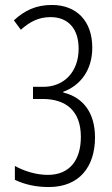

<svg xmlns="http://www.w3.org/2000/svg" viewBox="-20 -744 452 774"><path d="M352 -552C352 -659 289 -724 189 -724C126 -724 79 -702 36 -662L64 -624C100 -656 135 -675 184 -675C254 -675 297 -629 297 -548C297 -454 238 -394 155 -394H113V-345H152C244 -345 306 -299 306 -192C306 -99 261 -39 173 -39C126 -39 78 -54 40 -75V-19C80 0 125 10 177 10C299 10 363 -71 363 -190C363 -291 314 -352 235 -371V-374C303 -399 352 -460 352 -552Z"/></svg>

Font: Noto Sans Myanmar UI ExtraCondensed Light
Style: Regular
Weight: 300
Width: 2
Designer: Monotype Design Team
Foundry: Monotype Imaging Inc.
Version: Version 2.103